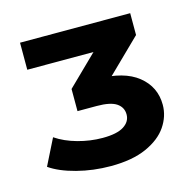

<svg xmlns="http://www.w3.org/2000/svg" viewBox="-72 -815 574 569"><g transform="rotate(-15 215.0 -530.5)"><path d="M202 -319Q148 -319 98 -332Q48 -345 18 -366L58 -446Q86 -427 124 -416.5Q162 -406 200 -406Q244 -406 265 -419.5Q286 -433 286 -455Q286 -477 267.5 -489.5Q249 -502 207 -502H148V-570L277 -696L291 -659H36V-742H374V-675L245 -549L197 -579H229Q311 -579 354 -544.5Q397 -510 397 -455Q397 -420 376 -389Q355 -358 311.5 -338.5Q268 -319 202 -319Z"/></g></svg>

Font: Montserrat Thin
Style: Bold
Weight: 700
Version: Version 9.000